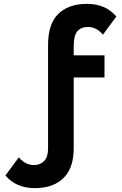

<svg xmlns="http://www.w3.org/2000/svg" viewBox="-20 -762 626 987"><path d="M7.8 140.1 76.7 46.9Q110.8 86.4 153.8 86.4Q188 86.4 209 63.5Q227.1 43 227.1 0V-529.8Q227.1 -634.3 274.4 -685.1Q327.6 -742.2 426.8 -742.2Q522.9 -742.2 578.1 -677.2L509.3 -584Q475.1 -623.5 432.1 -623.5Q396.5 -623.5 377 -600.6Q358.9 -579.1 358.9 -522V-477.5H517.1V-363.8H358.9V0Q358.9 97.2 311.5 147.9Q258.3 205.1 159.2 205.1Q63 205.1 7.8 140.1Z"/></svg>

Font: Consola Mono
Style: Bold
Weight: 700
Monospace: yes
Designer: Wojciech Kalinowski "wmk69" (wmk69@o2.pl)
Foundry: Wojciech Kalinowski "wmk69" (wmk69@o2.pl)
Version: Version 2.1.0